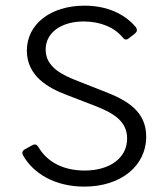

<svg xmlns="http://www.w3.org/2000/svg" viewBox="-20 -657 582 688"><path d="M62.5 -100.6C99.6 -34.2 178.7 11.7 282.2 11.7C411.1 11.7 503.9 -60.5 503.9 -168C503.9 -256.8 436.5 -296.9 359.4 -327.1L259.8 -366.2C205.1 -387.7 143.6 -415 143.6 -479.5C143.6 -540 199.2 -580.1 280.3 -580.1C339.8 -580.1 390.6 -558.6 419.9 -522.5C425.8 -514.6 432.6 -512.7 441.4 -519.5L463.9 -537.1C471.7 -543.9 472.7 -550.8 466.8 -559.6C427.7 -606.4 364.3 -636.7 283.2 -636.7C161.1 -636.7 76.2 -570.3 76.2 -475.6C76.2 -383.8 154.3 -341.8 214.8 -318.4L316.4 -279.3C376 -255.9 435.5 -228.5 435.5 -161.1C435.5 -88.9 371.1 -45.9 283.2 -45.9C205.1 -45.9 147.5 -78.1 117.2 -130.9C111.3 -139.6 104.5 -141.6 95.7 -136.7L69.3 -122.1C60.5 -117.2 57.6 -109.4 62.5 -100.6Z"/></svg>

Font: Ed Sans Neue Light
Style: Regular
Weight: 300
Designer: Stephen Hutchings
Version: Version 1.004;PS 001.004;hotconv 1.0.88;makeotf.lib2.5.64775